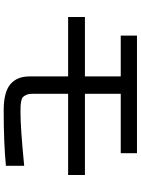

<svg xmlns="http://www.w3.org/2000/svg" viewBox="119 -827 762 1040"><g transform="rotate(90 500.0 -307.0)"><path d="M578 54Q479 54 436.5 18Q394 -18 394 -85V-295H72V-386H394V-580H173V-668H810V-580H488V-386H928V-295H488V-101Q488 -82 493.5 -69.5Q499 -57 505.5 -50.5Q512 -44 528 -41Q544 -38 554.5 -37.5Q565 -37 589 -37Q674 -37 878 -57V42Q754 54 578 54Z"/></g></svg>

Font: cwTeXHei
Style: Medium
Weight: 500
Version: Version 1.17